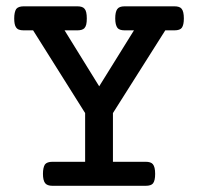

<svg xmlns="http://www.w3.org/2000/svg" viewBox="-20 -600 640 620"><path d="M254.9 -234.9 86.9 -502H56.6Q46.9 -502 40.8 -504.4Q34.7 -506.8 31.2 -512.7Q25.9 -521 25.9 -540.5Q25.9 -560.5 32.2 -570.8Q39.1 -579.6 56.6 -579.6H229.5Q246.6 -579.6 252.9 -571.8Q260.3 -564 260.3 -540.5Q260.3 -528.3 258.5 -521Q256.8 -513.7 252.4 -508.8Q245.6 -502 229.5 -502H188.5L300.3 -321.3L412.6 -502H382.8Q365.7 -502 359.4 -509.8Q352.1 -519.5 352.1 -540.5Q352.1 -561 358.4 -570.3Q361.8 -575.2 367.7 -577.4Q373.5 -579.6 382.8 -579.6H543Q560.1 -579.6 566.4 -571.8Q573.7 -563 573.7 -540.5Q573.7 -520 567.4 -510.7Q561.5 -502 543 -502H513.7L344.7 -234.9V-77.6H450.2Q467.3 -77.6 473.6 -69.8Q481 -61 481 -38.6Q481 -16.6 474.1 -7.8Q467.8 0 450.2 0H149.4Q132.3 0 125.5 -8.8Q118.7 -18.1 118.7 -38.6Q118.7 -58.6 125 -68.8Q131.8 -77.6 149.4 -77.6H254.9Z"/></svg>

Font: Courier Prime Medium
Style: Regular
Weight: 500
Designer: Alan Dague-Greene
Foundry: Quote-Unquote Apps
Version: Version 1.202